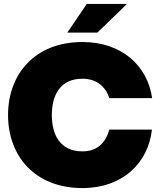

<svg xmlns="http://www.w3.org/2000/svg" viewBox="-20 -946 815 978"><path d="M400 12C605 12 735 -116 754 -286H537C519 -222 478 -175 400 -175C285 -175 244 -261 244 -360C244 -459 285 -545 400 -545C473 -545 518 -504 537 -446H755C732 -610 601 -732 400 -732C156 -732 21 -567 21 -360C21 -153 156 12 400 12ZM323 -780H476L627 -926H422Z"/></svg>

Font: Aspekta 950
Style: Regular
Weight: 950
Designer: Ivo Dolenc
Version: Version 2.000